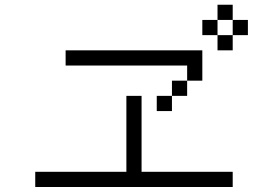

<svg xmlns="http://www.w3.org/2000/svg" viewBox="-20 -832 1040 790"><path d="M937.5 -62.5V-125H562.5V-437.5H500V-125H125V-62.5ZM1000 -687.5V-750H937.5V-687.5H875V-625H937.5V-687.5ZM687.5 -437.5H625V-375H687.5ZM687.5 -437.5H750V-500H687.5ZM750 -500H812.5Q812.5 -500 812.5 -625H250V-562.5H750ZM875 -687.5V-750H812.5V-687.5ZM875 -750H937.5V-812.5H875Z"/></svg>

Font: UnifontExMono
Style: Regular
Weight: 500
Version: Version 15.0.06